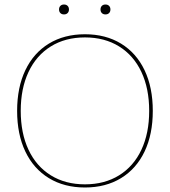

<svg xmlns="http://www.w3.org/2000/svg" viewBox="-20 -822 754 852"><path d="M658 -330Q658 -226 621.5 -149.5Q585 -73 517 -31.5Q449 10 357 10Q265 10 197 -31.5Q129 -73 92.5 -149.5Q56 -226 56 -330Q56 -434 92.5 -510.5Q129 -587 197 -628.5Q265 -670 357 -670Q449 -670 517 -628.5Q585 -587 621.5 -510.5Q658 -434 658 -330ZM72 -330Q72 -231 106.5 -157.5Q141 -84 205.5 -44Q270 -4 357 -4Q444 -4 508.5 -44Q573 -84 607.5 -157.5Q642 -231 642 -330Q642 -429 607.5 -502.5Q573 -576 508.5 -616Q444 -656 357 -656Q270 -656 205.5 -616Q141 -576 106.5 -502.5Q72 -429 72 -330ZM286 -780Q286 -770 280 -764Q274 -758 264 -758Q254 -758 248 -764Q242 -770 242 -780Q242 -790 248 -796Q254 -802 264 -802Q274 -802 280 -796Q286 -790 286 -780ZM470 -780Q470 -770 464 -764Q458 -758 448 -758Q438 -758 432 -764Q426 -770 426 -780Q426 -790 432 -796Q438 -802 448 -802Q458 -802 464 -796Q470 -790 470 -780Z"/></svg>

Font: Work Sans Thin
Style: Regular
Weight: 260
Designer: Wei Huang
Foundry: Wei Huang
Version: Version 1.500